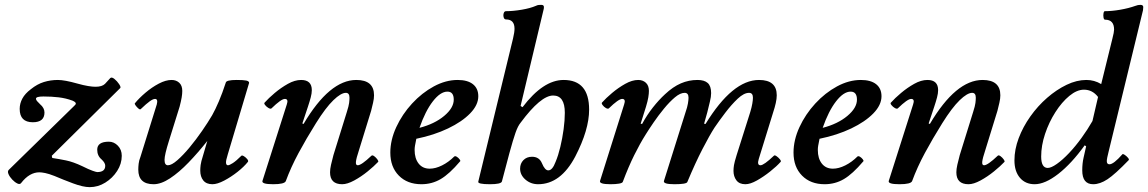

<svg xmlns="http://www.w3.org/2000/svg" viewBox="-20 -745 4724 790"><path d="M349 25Q322 25 280.5 9.5Q239 -6 204 -21Q181 -30 166 -33Q151 -36 142 -36Q101 -36 67 8Q62 15 51.5 10Q41 5 30.5 -6Q20 -17 15 -28.5Q10 -40 16 -46L285 -309Q292 -315 292 -319Q292 -325 278 -331Q251 -341 221.5 -344.5Q192 -348 159 -348Q128 -348 128 -339Q128 -334 132.5 -329Q137 -324 145 -316Q163 -301 163 -282Q163 -242 115 -242Q61 -242 61 -297Q61 -319 72 -339.5Q83 -360 107 -378Q133 -399 160.5 -407.5Q188 -416 218 -416Q246 -416 299 -401Q324 -394 342.5 -391Q361 -388 373 -388Q400 -388 412 -400L434 -424Q440 -429 451 -420Q462 -411 470 -399Q478 -387 475 -383L193 -104L195 -95Q222 -91 251.5 -85Q281 -79 319 -61Q345 -48 360.5 -42.5Q376 -37 380 -37Q413 -37 413 -63Q413 -75 398 -89Q380 -104 380 -129Q380 -162 428 -162Q449 -162 465 -145.5Q481 -129 481 -104Q481 -71 462 -41.5Q443 -12 413 6.5Q383 25 349 25Z M612 13Q549 13 549 -47Q549 -58 550.5 -71.5Q552 -85 558 -100L625 -315Q631 -338 618 -338Q610 -338 596.5 -328.5Q583 -319 559 -296Q556 -293 549.5 -298.5Q543 -304 538 -311Q533 -318 535 -320Q552 -341 578.5 -363.5Q605 -386 633.5 -401Q662 -416 686 -416Q705 -416 717.5 -404.5Q730 -393 730 -371Q730 -359 727.5 -344Q725 -329 719 -306L675 -165Q657 -108 657 -87Q657 -65 671 -65Q686 -65 710 -86Q734 -107 760.5 -139Q787 -171 811.5 -206.5Q836 -242 853 -271Q866 -294 880.5 -328Q895 -362 909 -405Q911 -416 954 -416Q982 -416 993.5 -413.5Q1005 -411 1005 -404L917 -109Q909 -84 910 -74.5Q911 -65 918 -65Q924 -65 938 -74Q952 -83 973 -104Q976 -107 984 -102Q992 -97 997.5 -90Q1003 -83 1000 -79Q984 -59 957.5 -38Q931 -17 902.5 -2Q874 13 854 13Q829 13 816.5 -2.5Q804 -18 804 -43Q804 -53 805.5 -66Q807 -79 816 -107L833 -165Q795 -117 756 -76.5Q717 -36 680 -11.5Q643 13 612 13Z M1104 13Q1055 13 1060 -1L1160 -315Q1168 -338 1152 -338Q1137 -338 1097 -299Q1093 -296 1085 -300.5Q1077 -305 1071 -312.5Q1065 -320 1069 -323Q1085 -341 1110.5 -362.5Q1136 -384 1164.5 -400Q1193 -416 1219 -416Q1263 -416 1263 -374Q1263 -361 1258.5 -344Q1254 -327 1247 -306L1224 -237L1229 -235Q1336 -416 1446 -416Q1519 -416 1519 -353Q1519 -339 1515 -322Q1511 -305 1507 -289L1457 -127Q1446 -94 1444.5 -79.5Q1443 -65 1452 -65Q1467 -65 1508 -104Q1512 -108 1519.5 -102.5Q1527 -97 1532.5 -89.5Q1538 -82 1536 -79Q1519 -61 1492.5 -39.5Q1466 -18 1437.5 -2.5Q1409 13 1388 13Q1338 13 1338 -36Q1338 -49 1342 -67Q1346 -85 1352 -107L1407 -284Q1415 -309 1416.5 -321.5Q1418 -334 1418 -343Q1418 -363 1403 -363Q1383 -363 1351.5 -332.5Q1320 -302 1280 -238Q1240 -174 1208.5 -115.5Q1177 -57 1156 0Q1151 13 1104 13Z M1714 13Q1656 13 1621 -22.5Q1586 -58 1586 -117Q1586 -169 1610.5 -222Q1635 -275 1675.5 -319Q1716 -363 1765 -389.5Q1814 -416 1863 -416Q1904 -416 1926 -398.5Q1948 -381 1948 -349Q1948 -313 1914.5 -278.5Q1881 -244 1823.5 -216.5Q1766 -189 1693 -174Q1689 -154 1687.5 -145.5Q1686 -137 1686 -128Q1686 -93 1702.5 -72Q1719 -51 1748 -51Q1772 -51 1799 -64.5Q1826 -78 1849 -101Q1853 -104 1859.5 -100Q1866 -96 1871 -89.5Q1876 -83 1873 -81Q1829 -29 1793 -8Q1757 13 1714 13ZM1706 -219Q1768 -235 1807.5 -268Q1847 -301 1847 -335Q1847 -368 1821 -368Q1792 -368 1761 -328Q1730 -288 1706 -219Z M1996 13Q1944 13 1948 2L2091 -587Q2097 -612 2097 -627Q2097 -665 2062 -665Q2055 -665 2052.5 -673.5Q2050 -682 2052.5 -690.5Q2055 -699 2062 -699Q2091 -699 2126.5 -705Q2162 -711 2185 -721Q2191 -724 2196 -724.5Q2201 -725 2207 -725Q2218 -725 2218 -716Q2218 -709 2216 -703L2122 -309L2130 -304Q2215 -416 2299 -416Q2404 -416 2404 -294Q2404 -211 2347 -101Q2287 13 2194 13Q2164 13 2142 -6Q2120 -25 2120 -51Q2120 -72 2133.5 -86Q2147 -100 2169 -100Q2199 -100 2210 -73Q2222 -44 2236 -44Q2253 -44 2266 -79Q2277 -105 2285.5 -140.5Q2294 -176 2299 -213Q2304 -250 2304 -281Q2304 -352 2256 -352Q2205 -352 2122 -240Q2111 -227 2101 -198.5Q2091 -170 2076 -115L2045 2Q2041 13 1996 13Z M2492 13Q2444 13 2449 -1L2548 -315Q2556 -338 2540 -338Q2525 -338 2485 -299Q2481 -296 2473 -300.5Q2465 -305 2459.5 -312.5Q2454 -320 2457 -323Q2473 -341 2498.5 -362.5Q2524 -384 2552.5 -400Q2581 -416 2606 -416Q2625 -416 2637.5 -404.5Q2650 -393 2650 -371Q2650 -360 2647.5 -344.5Q2645 -329 2638 -306L2616 -236L2622 -235Q2642 -272 2666.5 -303Q2691 -334 2716 -357Q2749 -388 2781.5 -402Q2814 -416 2850 -416Q2878 -416 2892 -403.5Q2906 -391 2906 -362Q2906 -347 2901 -327Q2896 -307 2890 -282L2877 -236L2883 -235Q2994 -416 3103 -416Q3176 -416 3176 -353Q3176 -339 3172 -321Q3168 -303 3161 -282L3102 -91Q3094 -65 3109 -65Q3123 -65 3164 -104Q3167 -108 3175 -102.5Q3183 -97 3189 -89.5Q3195 -82 3192 -79Q3176 -61 3149 -39.5Q3122 -18 3094.5 -2.5Q3067 13 3047 13Q3022 13 3010 -3Q2998 -19 2998 -42Q2998 -53 3000 -65.5Q3002 -78 3011 -107L3067 -284Q3073 -304 3075.5 -319Q3078 -334 3078 -343Q3078 -363 3062 -363Q3041 -363 3015.5 -339Q2990 -315 2964.5 -281.5Q2939 -248 2920 -220Q2900 -189 2870.5 -132Q2841 -75 2808 4Q2804 13 2755 13Q2707 13 2712 -1L2801 -284Q2808 -304 2810.5 -319Q2813 -334 2813 -343Q2813 -363 2797 -363Q2779 -363 2757 -344.5Q2735 -326 2712 -298Q2689 -270 2669.5 -241.5Q2650 -213 2637 -192Q2613 -154 2589.5 -106.5Q2566 -59 2543 2Q2542 8 2527.5 10.5Q2513 13 2492 13Z M3373 13Q3315 13 3280 -22.5Q3245 -58 3245 -117Q3245 -169 3269.5 -222Q3294 -275 3334.5 -319Q3375 -363 3424 -389.5Q3473 -416 3522 -416Q3563 -416 3585 -398.5Q3607 -381 3607 -349Q3607 -313 3573.5 -278.5Q3540 -244 3482.5 -216.5Q3425 -189 3352 -174Q3348 -154 3346.5 -145.5Q3345 -137 3345 -128Q3345 -93 3361.5 -72Q3378 -51 3407 -51Q3431 -51 3458 -64.5Q3485 -78 3508 -101Q3512 -104 3518.5 -100Q3525 -96 3530 -89.5Q3535 -83 3532 -81Q3488 -29 3452 -8Q3416 13 3373 13ZM3365 -219Q3427 -235 3466.5 -268Q3506 -301 3506 -335Q3506 -368 3480 -368Q3451 -368 3420 -328Q3389 -288 3365 -219Z M3681 13Q3632 13 3637 -1L3737 -315Q3745 -338 3729 -338Q3714 -338 3674 -299Q3670 -296 3662 -300.5Q3654 -305 3648 -312.5Q3642 -320 3646 -323Q3662 -341 3687.5 -362.5Q3713 -384 3741.5 -400Q3770 -416 3796 -416Q3840 -416 3840 -374Q3840 -361 3835.5 -344Q3831 -327 3824 -306L3801 -237L3806 -235Q3913 -416 4023 -416Q4096 -416 4096 -353Q4096 -339 4092 -322Q4088 -305 4084 -289L4034 -127Q4023 -94 4021.5 -79.5Q4020 -65 4029 -65Q4044 -65 4085 -104Q4089 -108 4096.5 -102.5Q4104 -97 4109.5 -89.5Q4115 -82 4113 -79Q4096 -61 4069.5 -39.5Q4043 -18 4014.5 -2.5Q3986 13 3965 13Q3915 13 3915 -36Q3915 -49 3919 -67Q3923 -85 3929 -107L3984 -284Q3992 -309 3993.5 -321.5Q3995 -334 3995 -343Q3995 -363 3980 -363Q3960 -363 3928.5 -332.5Q3897 -302 3857 -238Q3817 -174 3785.5 -115.5Q3754 -57 3733 0Q3728 13 3681 13Z M4237 13Q4199 13 4176.5 -13.5Q4154 -40 4154 -85Q4154 -130 4171.5 -176.5Q4189 -223 4219.5 -266Q4250 -309 4288.5 -342.5Q4327 -376 4368.5 -396Q4410 -416 4450 -416Q4483 -416 4511 -399L4557 -586Q4564 -613 4564 -623Q4564 -664 4527 -664Q4522 -664 4520.5 -673Q4519 -682 4520.5 -690.5Q4522 -699 4526 -699Q4555 -699 4589.5 -705Q4624 -711 4652 -721Q4662 -725 4672 -725Q4684 -725 4684 -716Q4684 -711 4683 -703L4541 -119Q4538 -108 4536 -97.5Q4534 -87 4534 -82Q4534 -69 4545 -69Q4562 -69 4598 -110Q4600 -113 4607.5 -108Q4615 -103 4621 -96Q4627 -89 4624 -86Q4568 -28 4537 -7.5Q4506 13 4478 13Q4433 13 4433 -44Q4433 -73 4438.5 -96.5Q4444 -120 4449 -143L4443 -147Q4389 -72 4334.5 -29.5Q4280 13 4237 13ZM4291 -54Q4305 -54 4328.5 -70.5Q4352 -87 4378.5 -115Q4405 -143 4430 -177.5Q4455 -212 4475 -247L4498 -346Q4475 -376 4440 -376Q4411 -376 4380 -350.5Q4349 -325 4322.5 -283.5Q4296 -242 4280 -194Q4264 -146 4264 -101Q4264 -54 4291 -54Z"/></svg>

Font: Junicode SmExp
Style: Bold Italic
Weight: 700
Width: 6
Italic angle: -11°
Designer: Peter S. Baker
Version: Version 2.205; ttfautohint (v1.8.4)